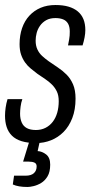

<svg xmlns="http://www.w3.org/2000/svg" viewBox="-27 -558 364 765"><path d="M118 12Q83 12 59 4.5Q35 -3 20.5 -17.5Q6 -32 -0.5 -52Q-7 -72 -7 -97Q-7 -112 -4.5 -129.5Q-2 -147 3 -163H62Q57 -149 55 -133Q53 -117 53 -105Q53 -85 59.5 -70Q66 -55 80 -47.5Q94 -40 116 -40Q137 -40 154 -48.5Q171 -57 183 -72.5Q195 -88 201 -109Q207 -130 207 -155Q207 -178 199.5 -193.5Q192 -209 180 -221Q168 -233 153 -243Q138 -253 122 -264Q109 -274 96 -284.5Q83 -295 73 -309Q63 -323 57 -340.5Q51 -358 51 -382Q51 -417 61 -446Q71 -475 90 -495.5Q109 -516 135 -527Q161 -538 194 -538Q224 -538 246 -531.5Q268 -525 283 -512.5Q298 -500 305.5 -481.5Q313 -463 313 -438Q313 -425 310 -409Q307 -393 302 -377H244Q250 -406 250.5 -416.5Q251 -427 251 -432Q251 -452 244 -464Q237 -476 224 -481Q211 -486 194 -486Q172 -486 157 -477.5Q142 -469 132.5 -455.5Q123 -442 119 -426.5Q115 -411 115 -396Q115 -376 122 -361Q129 -346 141 -335Q153 -324 167 -314Q184 -302 203 -289.5Q222 -277 238 -261Q254 -245 264 -222Q274 -199 274 -165Q274 -121 261 -87.5Q248 -54 226 -32Q204 -10 176 1Q148 12 118 12ZM83 187Q64 187 49.5 184.5Q35 182 24 177L29 142H75Q97 142 108 132Q119 122 119 105Q119 94 110.5 90Q102 86 88 86H65L96 -15H136L123 44Q141 45 157 57.5Q173 70 173 98Q173 127 162.5 144.5Q152 162 137 171Q122 180 107 183.5Q92 187 83 187Z"/></svg>

Font: Archivo ExtraCondensed Light
Style: Italic
Weight: 300
Width: 2
Italic angle: -10°
Designer: Hector Gatti
Foundry: Omnibus-Type
Version: Version 2.001